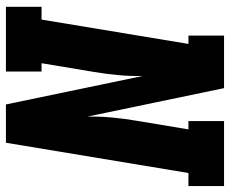

<svg xmlns="http://www.w3.org/2000/svg" viewBox="-84 -691 775 647"><g transform="rotate(90 303.5 -367.5)"><path d="M3 0V-120H46L128 -615H100V-735H277L373 -274Q372 -315 376 -357.5Q380 -400 387 -441L416 -615H388V-735H607V-615H563L461 0H332L236 -461Q237 -420 233 -377.5Q229 -335 222 -294L193 -120H221V0Z"/></g></svg>

Font: Iosevka Slab HvExObl
Style: Regular
Weight: 900
Width: 7
Italic angle: -9°
Monospace: yes
Designer: Belleve Invis
Foundry: Belleve Invis
Version: Version 11.1.1; ttfautohint (v1.8.3)